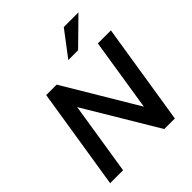

<svg xmlns="http://www.w3.org/2000/svg" viewBox="-249 -1099 1259 1259"><g transform="rotate(-45 381.0 -469.5)"><path d="M42 0 154 -705H251L569 -172H549L633 -705H754L642 0H544L226 -532H246L162 0ZM419 -765 551 -939H687L510 -765Z"/></g></svg>

Font: Nunito Sans 11pt
Style: Bold Italic
Weight: 700
Italic angle: -9°
Version: Version 3.101;gftools[0.9.27]